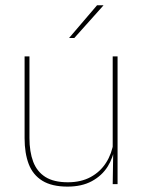

<svg xmlns="http://www.w3.org/2000/svg" viewBox="-20 -700 548 730"><path d="M92 -485.5V-175.5Q92 -123 106.2 -85.2Q120.5 -47.5 152.5 -27.2Q184.5 -7 238 -7Q288 -7 324.5 -26.8Q361 -46.5 383.2 -81.2Q405.5 -116 412 -160.5L421 -141.5H415.5Q411 -101 389.2 -66.5Q367.5 -32 329.2 -11.2Q291 9.5 237 9.5Q177 9.5 141 -12.8Q105 -35 89.2 -76.2Q73.5 -117.5 73.5 -174.5V-485.5ZM427 -485.5V0H408.5L410.5 -127H408.5V-485.5ZM349 -680H373V-679L262.5 -555.5H243V-556Z"/></svg>

Font: Anek Tamil Medium Thin
Style: Regular
Weight: 250
Version: Version 1.003